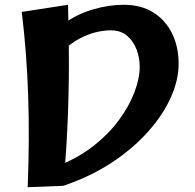

<svg xmlns="http://www.w3.org/2000/svg" viewBox="-20 -778 816 804"><path d="M117 -551Q173 -627 237.5 -673Q302 -719 369 -738.5Q436 -758 498 -758Q570 -758 621 -726.5Q672 -695 700 -639Q728 -583 728 -510Q728 -443 695 -369.5Q662 -296 599 -225.5Q536 -155 447 -96.5Q358 -38 245 0L234 -88Q312 -120 373.5 -168.5Q435 -217 477.5 -274.5Q520 -332 542.5 -390.5Q565 -449 565 -499Q565 -536 552 -570.5Q539 -605 512.5 -628Q486 -651 443 -651Q415 -651 381.5 -643Q348 -635 311.5 -615.5Q275 -596 239 -560.5Q203 -525 170 -470ZM96 6Q100 -99 100.5 -193Q101 -287 98 -376Q95 -465 88.5 -552Q82 -639 71 -728L265 -758Q267 -665 268 -587.5Q269 -510 268 -440Q267 -370 264.5 -301.5Q262 -233 257.5 -159.5Q253 -86 245 0Z"/></svg>

Font: Marhey Medium
Style: Regular
Weight: 500
Designer: Nur Syamsi & Bustanul Arifin
Foundry: Namelatype
Version: Version 1.000